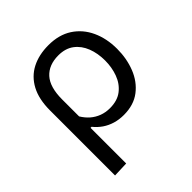

<svg xmlns="http://www.w3.org/2000/svg" viewBox="-191 -641 969 969"><g transform="rotate(-45 293.5 -156.5)"><path d="M77.9 195.1Q77.9 139.8 77.9 87.1Q77.9 34.4 77.9 -26.8V-268.8Q77.9 -349.1 106.2 -402.2Q134.5 -455.2 185.5 -481.5Q236.6 -507.8 305.3 -507.8Q379.7 -507.8 431.5 -474.1Q483.3 -440.3 510.4 -381.8Q537.4 -323.3 537.4 -249.5Q537.4 -180 514 -120.7Q490.6 -61.3 443.5 -25.2Q396.4 10.9 325.4 10.9Q292.3 10.9 263.4 2.3Q234.5 -6.3 210.4 -22.7Q186.4 -39.2 167.8 -62.4H160.4V-23.3Q160.4 35.2 160.4 86Q160.4 136.7 160.4 192ZM300.3 -63Q353.9 -63 387.6 -89.5Q421.3 -116 437 -158.8Q452.8 -201.5 452.8 -250.5Q452.8 -302.4 436.4 -344.4Q420.1 -386.3 387.1 -411.2Q354.1 -436 304.2 -436Q235.6 -436 198 -394.5Q160.4 -353 160.4 -264.8V-144Q175.7 -118.7 196.4 -100.6Q217.2 -82.6 243.2 -72.8Q269.3 -63 300.3 -63Z"/></g></svg>

Font: Commissioner Thin
Style: Regular
Weight: 100
Designer: Kostas Bartsokas
Foundry: Kostas Bartsokas
Version: Version 1.001;gftools[0.9.23]